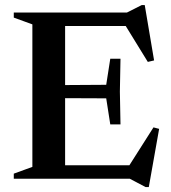

<svg xmlns="http://www.w3.org/2000/svg" viewBox="-20 -726 693 780"><path d="M469.5 -487.5 467 -354 469.5 -220.5H428L411.5 -326.5L176.5 -327.5V-380L411.5 -381.5L428 -487.5ZM606 -480.5 580.5 -474.5 479 -639.5 520.5 -620.5H172V-675H495.5L556 -705.5H568ZM493.5 -35.5 603.5 -208.5 626.5 -202.5 584.5 34H571.5L507 0H172V-54.5H527ZM36 0V-20.5L111.5 -48V-627L36 -654.5V-675H244.5V0Z"/></svg>

Font: Newsreader 24pt SemiBold
Style: Regular
Weight: 600
Designer: Hugues Gentile
Foundry: Production Type
Version: Version 1.003